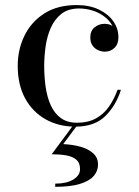

<svg xmlns="http://www.w3.org/2000/svg" viewBox="-20 -490 548 758"><path d="M277.5 10Q212 10 160.5 -18.8Q109 -47.5 79.5 -101.2Q50 -155 50 -230Q50 -295 76.8 -349.5Q103.5 -404 155.2 -437Q207 -470 282.5 -470Q333.5 -470 370.5 -452.2Q407.5 -434.5 427.5 -405.8Q447.5 -377 447.5 -343Q447.5 -316 432 -301Q416.5 -286 393.5 -286Q381 -286 367.8 -291.8Q354.5 -297.5 345.5 -309.8Q336.5 -322 336.5 -342Q336.5 -368.5 353.5 -382.2Q370.5 -396 393.5 -396Q415 -396 430.8 -382.8Q446.5 -369.5 446.5 -343H434.5Q434.5 -370 422.2 -391Q410 -412 389.2 -426.8Q368.5 -441.5 343.2 -449Q318 -456.5 292.5 -456.5Q249 -456.5 221.8 -434.8Q194.5 -413 179.8 -378.5Q165 -344 159.8 -304.8Q154.5 -265.5 154.5 -230Q154.5 -187 160.2 -146.8Q166 -106.5 180.2 -74.8Q194.5 -43 219.8 -24.2Q245 -5.5 284.5 -5.5Q327.5 -5.5 358.2 -22.2Q389 -39 409.8 -68.5Q430.5 -98 444 -135.5H457.5Q438 -73.5 395.8 -31.8Q353.5 10 277.5 10ZM198 247.5V235Q242.5 235 269.2 218.8Q296 202.5 296 178Q296 153 281.5 140.5Q267 128 241.8 123.5Q216.5 119 184 119L270.5 2.5H286.5L229.5 79Q265.5 80.5 296.8 89Q328 97.5 347.5 114.8Q367 132 367 160Q367 185 350 204.8Q333 224.5 295.8 236Q258.5 247.5 198 247.5Z"/></svg>

Font: Bodoni Moda 18pt
Style: Regular
Weight: 400
Designer: Owen Earl
Foundry: indestructible type
Version: Version 2.005